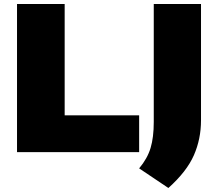

<svg xmlns="http://www.w3.org/2000/svg" viewBox="-20 -760 1089 959"><path d="M65 0V-740H303V-184H675V0ZM821 179 675 81Q716.5 31.5 732.2 -21.2Q748 -74 748 -151V-740H984V-159Q984 -65.5 948.2 15.8Q912.5 97 821 179Z"/></svg>

Font: Encode Sans Exp Black
Style: Regular
Weight: 900
Width: 7
Designer: Multiple Designers
Foundry: Impallari Type
Version: Version 3.002; ttfautohint (v1.8.3) -l 8 -r 50 -G 200 -x 14 